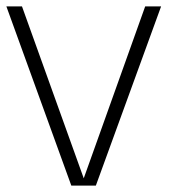

<svg xmlns="http://www.w3.org/2000/svg" viewBox="-26 -583 543 603"><path d="M237 -23 43 -563H-6L198 0H275L480 -563H430Z"/></svg>

Font: OSH Darker Grotesque
Style: Regular
Weight: 400
Designer: Gabriel Lam
Foundry: TypeRant
Version: Version 1.000;Glyphs 3.1.1 (3148)